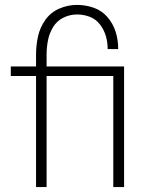

<svg xmlns="http://www.w3.org/2000/svg" viewBox="-20 -763 616 783"><path d="M127 0H170V-453H442V0H486V-492H170V-540Q170 -569 175.5 -598Q181 -627 196.5 -652.5Q212 -678 238.5 -691Q265 -704 294 -704Q321 -704 346 -694.5Q371 -685 387.5 -663.5Q404 -642 411.5 -616.5Q419 -591 419 -565V-563H462V-565Q462 -600 451.5 -633.5Q441 -667 418 -693.5Q395 -720 362 -731.5Q329 -743 294 -743Q257 -743 222 -728Q187 -713 165 -682Q143 -651 135 -614.5Q127 -578 127 -540V-492H24V-453H127Z"/></svg>

Font: Iosevka Sparkle Extralight
Style: Regular
Weight: 200
Designer: Belleve Invis
Foundry: Belleve Invis
Version: Version 4.5.0; ttfautohint (v1.8.3)